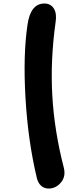

<svg xmlns="http://www.w3.org/2000/svg" viewBox="-20 -840 470 1105"><path d="M259.8 245.1Q234.4 245.1 216.6 229Q198.7 212.9 191.9 184.1Q141.1 -29.3 126.7 -276.4Q112.3 -523.4 138.2 -696.8Q155.3 -819.8 235.8 -819.8Q271.5 -819.8 289.8 -791Q308.1 -762.2 299.8 -710.9Q269.5 -493.2 281 -290.3Q292.5 -87.4 347.2 125Q359.9 175.3 330.8 210.2Q301.8 245.1 259.8 245.1Z"/></svg>

Font: Shantell Sans Irregular
Style: Bold Italic
Weight: 700
Italic angle: -11.31°
Designer: Stephen Nixon, Anya Danilova, Shantell Martin
Foundry: Arrow Type
Version: Version 1.006;[9816181b4]